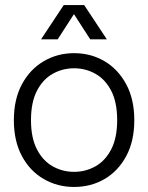

<svg xmlns="http://www.w3.org/2000/svg" viewBox="-20 -730 588 762"><path d="M274 12Q208 12 153.5 -19.5Q99 -51 67 -110.5Q35 -170 35 -253Q35 -336 67 -395.5Q99 -455 153.5 -487Q208 -519 274 -519Q341 -519 395 -487Q449 -455 481 -395.5Q513 -336 513 -253Q513 -170 481 -110.5Q449 -51 395 -19.5Q341 12 274 12ZM274 -48Q320 -48 359 -70Q398 -92 421.5 -137.5Q445 -183 445 -253Q445 -324 421.5 -369.5Q398 -415 359 -437Q320 -459 274 -459Q228 -459 189 -437Q150 -415 126.5 -369.5Q103 -324 103 -253Q103 -183 126.5 -137.5Q150 -92 189 -70Q228 -48 274 -48ZM233 -710H314L404 -574H338L258 -698H289L209 -574H143Z"/></svg>

Font: TikTok Sans Light
Style: Regular
Weight: 300
Version: Version 4.000